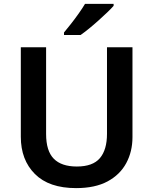

<svg xmlns="http://www.w3.org/2000/svg" viewBox="-20 -957 788 987"><path d="M661 -252Q661 -178 629 -118.5Q597 -59 533 -24.5Q469 10 371 10Q232 10 159.5 -62.5Q87 -135 87 -254V-714H217V-268Q217 -181 256.5 -141Q296 -101 375 -101Q457 -101 493.5 -144Q530 -187 530 -269V-714H661ZM564 -927Q552 -913 531 -893Q510 -873 485.5 -851Q461 -829 437 -809.5Q413 -790 394 -777H309V-790Q325 -809 345 -834.5Q365 -860 384.5 -887.5Q404 -915 417 -937H564Z"/></svg>

Font: Noto Sans Nag Mundari SemiBold
Style: Regular
Weight: 600
Version: Version 1.000